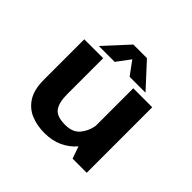

<svg xmlns="http://www.w3.org/2000/svg" viewBox="-164 -848 1038 1038"><g transform="rotate(45 355.0 -329.0)"><path d="M299.5 10Q243 10 196.5 -9Q150 -28 121.8 -72.2Q93.5 -116.5 93.5 -192V-501H238V-224.5Q238 -163.5 260 -132Q282 -100.5 347.5 -100.5Q404 -100.5 432 -133.8Q460 -167 468 -213V-501H613V0H505L480.5 -69.5Q448.5 -32 403.2 -11Q358 10 299.5 10ZM531.5 -531H410L353.5 -608L296 -531H174.5L301 -668.5H405Z"/></g></svg>

Font: League Mono SemiBold
Style: Regular
Weight: 600
Width: 6
Designer: Tyler Finck
Foundry: The League of Moveable Type / Tyler Finck
Version: Version 2.300;RELEASE